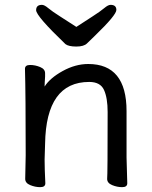

<svg xmlns="http://www.w3.org/2000/svg" viewBox="-20 -755 628 792"><path d="M422 -17Q424 -34 424 -293Q424 -351 409 -384Q394 -417 348 -417Q170 -417 166 -162L164 -97Q164 -59 167 1Q167 17 146 17Q125 17 104.5 8.5Q84 0 84 -17L86 -115Q86 -364 83 -471Q83 -487 104 -487Q125 -487 145.5 -478.5Q166 -470 166 -453V-439Q164 -411 164 -398Q186 -433 238.5 -462Q291 -491 344 -491Q502 -491 502 -297V-105L505 1Q505 17 484 17Q463 17 442.5 8.5Q422 0 422 -17ZM295 -563Q263 -563 250 -573Q129 -689 129 -713Q129 -735 153 -735Q163 -735 179 -721.5Q195 -708 229 -686.5Q263 -665 295 -644Q327 -665 360.5 -686.5Q394 -708 410 -721.5Q426 -735 436 -735Q460 -735 460 -714Q460 -693 372 -608Q352 -589 339 -576Q326 -563 295 -563Z"/></svg>

Font: LXGW WenKai Lite
Style: Bold
Weight: 700
Designer: LXGW / Fontworks Inc.
Foundry: LXGW / Fontworks Inc.
Version: Version 1.330;April 28, 2024